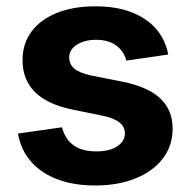

<svg xmlns="http://www.w3.org/2000/svg" viewBox="-20 -568 594 599"><path d="M276.9 10.7Q210.9 10.7 159.9 -8.3Q108.9 -27.3 76.9 -63.7Q44.9 -100.1 36.1 -151.4L173.3 -170.9Q183.1 -133.8 209.5 -114.7Q235.8 -95.7 280.3 -95.7Q321.8 -95.7 345.7 -111.6Q369.6 -127.4 369.6 -151.4Q369.6 -172.9 352.3 -186.3Q335 -199.7 299.8 -207L206.5 -226.1Q127.9 -242.2 89.1 -280.8Q50.3 -319.3 50.3 -380.4Q50.3 -432.1 78.4 -469.7Q106.4 -507.3 157.7 -527.8Q209 -548.3 277.3 -548.3Q342.8 -548.3 390.4 -529.8Q438 -511.2 467 -477.8Q496.1 -444.3 504.9 -397.9L374 -378.9Q367.2 -407.2 343.3 -425.5Q319.3 -443.8 279.8 -443.8Q243.7 -443.8 219.7 -428.5Q195.8 -413.1 195.8 -388.7Q195.8 -368.2 211.7 -354.2Q227.5 -340.3 264.6 -332.5L362.8 -313Q441.9 -296.9 480.2 -260.7Q518.6 -224.6 518.6 -166.5Q518.6 -113.3 487.8 -73.2Q457 -33.2 402.3 -11.2Q347.7 10.7 276.9 10.7Z"/></svg>

Font: Inter 17pt
Style: Bold
Weight: 700
Version: Version 4.001;git-66647c0bb